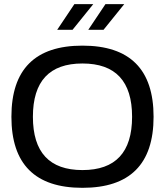

<svg xmlns="http://www.w3.org/2000/svg" viewBox="-20 -900 798 929"><path d="M378.9 8.8Q723.1 8.8 723.1 -335Q723.1 -679.2 378.9 -679.2Q35.2 -679.2 35.2 -335Q35.2 8.8 378.9 8.8ZM378.9 -592.8Q619.1 -592.8 619.1 -335Q619.1 -77.1 378.9 -77.1Q139.2 -77.1 139.2 -335Q139.2 -592.8 378.9 -592.8ZM256.8 -755.9 339.8 -879.9H431.2L331.1 -755.9ZM407.2 -755.9 490.2 -879.9H581.1L481 -755.9Z"/></svg>

Font: LT Wave
Style: Regular
Weight: 400
Designer: Daniel Lyons
Version: Version 2.5 (Glyphs App)